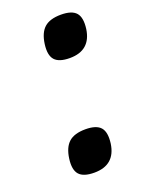

<svg xmlns="http://www.w3.org/2000/svg" viewBox="-106 -556 455 617"><g transform="rotate(-20 121.5 -247.0)"><path d="M129 -131Q166 -131 180.5 -114.5Q195 -98 190 -60Q180 10 109 10Q72 10 57.5 -6.5Q43 -23 48 -60Q53 -97 72 -114Q91 -131 129 -131ZM181 -504Q218 -504 232.5 -487.5Q247 -471 242 -433Q232 -363 161 -363Q124 -363 109.5 -379.5Q95 -396 100 -433Q105 -470 124 -487Q143 -504 181 -504Z"/></g></svg>

Font: Fivo Sans Modern Med
Style: Italic
Weight: 450
Designer: Alexander Slobzheninov
Foundry: Alexander Slobzheninov
Version: 1.0